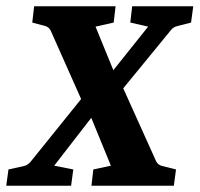

<svg xmlns="http://www.w3.org/2000/svg" viewBox="-29 -593 637 613"><path d="M263 0 269 -52 325 -64 248 -252H241L133 -495Q127 -507 115 -510L74 -521L80 -573H340L334 -521L276 -508L348 -332H355L470 -77Q476 -66 489 -63L533 -52L526 0ZM-9 0 -2 -52 48 -63Q60 -66 69 -77L264 -319H293L444 -508L387 -521L393 -573H588L581 -521L538 -510Q524 -507 516 -496L326 -264H299L144 -64L205 -52L198 0Z"/></svg>

Font: Yrsa
Style: Bold Italic
Weight: 700
Italic angle: -7.10001°
Version: Version 2.004